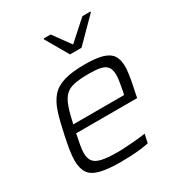

<svg xmlns="http://www.w3.org/2000/svg" viewBox="-176 -857 919 984"><g transform="rotate(-30 283.5 -365.0)"><path d="M253 8Q178 8 133 -3.5Q88 -15 69.5 -42.5Q51 -70 51 -117Q51 -143 56.5 -177.5Q62 -212 71 -254Q86 -327 102 -377.5Q118 -428 145 -459Q172 -490 219 -504Q266 -518 342 -518Q409 -518 447 -506.5Q485 -495 501 -470.5Q517 -446 517 -403Q517 -391 514 -367.5Q511 -344 505.5 -315Q500 -286 493 -255L489 -234H128Q121 -200 116 -173Q111 -146 111 -127Q111 -94 125 -76.5Q139 -59 172 -51.5Q205 -44 262 -44Q287 -44 317.5 -46Q348 -48 377.5 -50.5Q407 -53 431 -57L420 -6Q400 -2 372 1.5Q344 5 313 6.5Q282 8 253 8ZM138 -281H439L443 -299Q448 -328 452 -350.5Q456 -373 456 -389Q456 -423 443 -439Q430 -455 404 -460.5Q378 -466 336 -466Q283 -466 249.5 -459Q216 -452 196.5 -432.5Q177 -413 164 -377Q151 -341 138 -281ZM303 -600 226 -733 227 -738H268L342 -636L456 -738H504L503 -733L371 -600Z"/></g></svg>

Font: Saira Thin Light
Style: Italic
Weight: 300
Italic angle: -12°
Version: Version 1.101